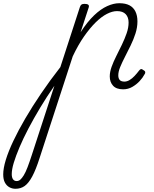

<svg xmlns="http://www.w3.org/2000/svg" viewBox="-285 -539 959 1193"><path d="M-189 634Q-209 634 -226.5 624.5Q-244 615 -254.5 595.5Q-265 576 -265 545Q-265 507 -249 454.5Q-233 402 -202 336.5Q-171 271 -127.5 196.5Q-84 122 -29 41Q26 -40 90 -122L211 -494Q215 -506 221 -510.5Q227 -515 240 -515Q257 -515 263.5 -509.5Q270 -504 266 -492L216 -339Q258 -404 299.5 -443.5Q341 -483 381 -501Q421 -519 456 -519Q495 -519 519.5 -506Q544 -493 556.5 -467.5Q569 -442 569 -406Q569 -369 557 -331.5Q545 -294 527 -257Q509 -220 491.5 -186Q474 -152 462 -123Q450 -94 450 -71Q450 -52 459 -42Q468 -32 488 -32Q504 -32 520 -41.5Q536 -51 551 -67Q566 -83 578 -99Q583 -106 589 -109Q595 -112 605 -104Q617 -98 617.5 -90.5Q618 -83 613 -77Q602 -56 582.5 -35Q563 -14 537 1Q511 16 480 16Q438 16 417.5 -6.5Q397 -29 397 -64Q397 -92 408.5 -124Q420 -156 437.5 -190.5Q455 -225 472.5 -261.5Q490 -298 502 -332.5Q514 -367 514 -399Q514 -432 496 -451Q478 -470 442 -470Q413 -470 379 -452.5Q345 -435 309 -399.5Q273 -364 236.5 -311.5Q200 -259 167 -189L-39 443Q-62 515 -84.5 557Q-107 599 -131.5 616.5Q-156 634 -189 634ZM-182 586Q-169 586 -159 577.5Q-149 569 -137.5 550.5Q-126 532 -114 500.5Q-102 469 -87 423L53 -6Q5 63 -35.5 130.5Q-76 198 -108.5 260Q-141 322 -164 376.5Q-187 431 -199.5 472.5Q-212 514 -212 543Q-212 564 -204 575Q-196 586 -182 586Z"/></svg>

Font: Playwrite CU ExtraLight
Style: Regular
Weight: 250
Designer: Veronika Burian, José Scaglione
Foundry: TypeTogether
Version: Version 1.002